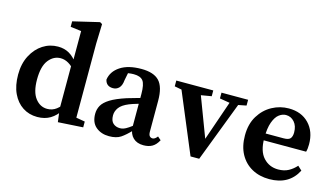

<svg xmlns="http://www.w3.org/2000/svg" viewBox="-80 -940 2124 1219"><g transform="rotate(15 982.5 -330.5)"><path d="M218 12Q164 12 122 -15.5Q80 -43 56 -94Q32 -145 32 -217Q32 -289 60 -342.5Q88 -396 133 -425Q178 -454 232 -454Q274 -454 306 -435.5Q338 -417 366 -377H386L377 -321Q345 -357 319.5 -372Q294 -387 267 -387Q221 -387 188.5 -346Q156 -305 156 -218Q156 -136 187.5 -95Q219 -54 266 -54Q300 -54 326 -74Q352 -94 378 -131L388 -75H368Q339 -31 303 -9.5Q267 12 218 12ZM354 10 343 -76V-367L347 -378V-587L276 -596V-632L449 -673L464 -664L460 -535V-48L518 -38V0Z M690 12Q638 12 603.5 -17Q569 -46 569 -103Q569 -133 583 -158Q597 -183 633 -205.5Q669 -228 736 -250Q764 -259 805.5 -270Q847 -281 880 -289V-252Q849 -244 814 -234Q779 -224 760 -216Q716 -198 698.5 -174Q681 -150 681 -123Q681 -87 699 -71Q717 -55 744 -55Q756 -55 768 -59Q780 -63 799.5 -76Q819 -89 854 -115L866 -65H832Q795 -26 766.5 -7Q738 12 690 12ZM916 11Q873 11 848 -13Q823 -37 820 -79V-300Q820 -364 802.5 -386.5Q785 -409 741 -409Q725 -409 704.5 -406Q684 -403 656 -394L708 -428L694 -357Q691 -322 675 -305.5Q659 -289 636 -289Q591 -289 582 -331Q590 -386 641.5 -420Q693 -454 780 -454Q861 -454 897.5 -415.5Q934 -377 934 -286V-84Q934 -63 941.5 -54.5Q949 -46 961 -46Q976 -46 992 -67L1014 -48Q997 -16 973.5 -2.5Q950 11 916 11Z M1224 2 1039 -440H1168L1295 -104H1276L1392 -440H1450L1281 2ZM1012 -402V-440H1255V-402L1160 -386H1096ZM1309 -402V-440H1484V-402L1413 -388H1393Z M1743 12Q1678 12 1628.5 -15.5Q1579 -43 1551 -94Q1523 -145 1523 -217Q1523 -292 1555.5 -345Q1588 -398 1639.5 -426Q1691 -454 1749 -454Q1832 -454 1881.5 -402.5Q1931 -351 1931 -267Q1931 -236 1925 -217H1574V-262H1765Q1798 -262 1809 -275.5Q1820 -289 1820 -315Q1820 -358 1797.5 -383.5Q1775 -409 1742 -409Q1719 -409 1697 -392.5Q1675 -376 1660.5 -336.5Q1646 -297 1646 -231Q1646 -146 1684.5 -104Q1723 -62 1782 -62Q1821 -62 1849.5 -77.5Q1878 -93 1900 -118L1927 -93Q1873 12 1743 12Z"/></g></svg>

Font: Lisu Bosa ExtraBold
Style: Regular
Weight: 800
Designer: David Morse, Annie Olsen, Victor Gaultney, Frank Grießhammer (Latin)
Foundry: SIL International
Version: Version 2.000